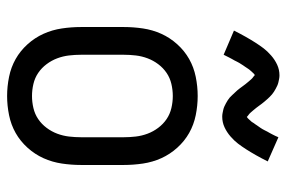

<svg xmlns="http://www.w3.org/2000/svg" viewBox="-153 -645 806 540"><g transform="rotate(90 250.0 -375.0)"><path d="M250 8Q223 8 196 2.5Q169 -3 146 -16Q123 -29 104.5 -49.5Q86 -70 75 -94.5Q64 -119 60 -146Q56 -173 56 -200V-320Q56 -347 60 -374Q64 -401 75 -425.5Q86 -450 104.5 -470.5Q123 -491 146 -504Q169 -517 196 -522.5Q223 -528 250 -528Q277 -528 304 -522.5Q331 -517 354 -504Q377 -491 395.5 -470.5Q414 -450 425 -425.5Q436 -401 440 -374Q444 -347 444 -320V-200Q444 -173 440 -146Q436 -119 425 -94.5Q414 -70 395.5 -49.5Q377 -29 354 -16Q331 -3 304 2.5Q277 8 250 8ZM250 -62Q267 -62 284 -66Q301 -70 315 -79.5Q329 -89 339.5 -103Q350 -117 356 -133Q362 -149 364 -166Q366 -183 366 -200V-320Q366 -337 364 -354Q362 -371 356 -387Q350 -403 339.5 -417Q329 -431 315 -440.5Q301 -450 284 -454Q267 -458 250 -458Q233 -458 216 -454Q199 -450 185 -440.5Q171 -431 160.5 -417Q150 -403 144 -387Q138 -371 136 -354Q134 -337 134 -320V-200Q134 -183 136 -166Q138 -149 144 -133Q150 -117 160.5 -103Q171 -89 185 -79.5Q199 -70 216 -66Q233 -62 250 -62ZM308 -597Q303 -597 298 -598Q293 -599 288.5 -600Q284 -601 279.5 -603Q275 -605 270.5 -607.5Q266 -610 262 -612.5Q258 -615 254.5 -618Q251 -621 247.5 -625Q244 -629 240.5 -632.5Q237 -636 234 -639.5Q231 -643 228 -647Q225 -651 222.5 -654.5Q220 -658 216.5 -662.5Q213 -667 209.5 -671Q206 -675 203 -678.5Q200 -682 195.5 -685Q191 -688 191 -690H193L190 -688Q187 -686 184.5 -683Q182 -680 179.5 -677.5Q177 -675 176 -673.5Q175 -672 173.5 -670Q172 -668 170.5 -665.5Q169 -663 167.5 -661Q166 -659 164 -656Q162 -653 160.5 -650.5Q159 -648 157 -645Q155 -642 153.5 -638.5Q152 -635 150 -631.5Q148 -628 146 -624.5Q144 -621 142 -617Q140 -613 138 -609Q136 -605 134 -601L66 -630Q75 -648 83.5 -663Q92 -678 100 -690.5Q108 -703 116 -713.5Q124 -724 136 -734.5Q148 -745 162 -751.5Q176 -758 192 -758Q197 -758 202 -757Q207 -756 211.5 -755Q216 -754 220.5 -752Q225 -750 229.5 -747.5Q234 -745 238 -742.5Q242 -740 245.5 -737Q249 -734 252.5 -730.5Q256 -727 259.5 -723Q263 -719 266 -715.5Q269 -712 272 -708Q275 -704 277.5 -700.5Q280 -697 283.5 -692.5Q287 -688 290.5 -684Q294 -680 297 -676.5Q300 -673 304.5 -670Q309 -667 309 -665H307L310 -667Q313 -669 315.5 -672Q318 -675 320.5 -677.5Q323 -680 324 -682Q325 -684 326.5 -686Q328 -688 329.5 -690Q331 -692 332.5 -694.5Q334 -697 336 -699.5Q338 -702 339.5 -704.5Q341 -707 343 -710Q345 -713 346.5 -716.5Q348 -720 350 -723.5Q352 -727 354 -730.5Q356 -734 358 -738Q360 -742 362 -746Q364 -750 366 -755L434 -725Q425 -707 416.5 -692Q408 -677 400 -664.5Q392 -652 384 -641.5Q376 -631 364 -620.5Q352 -610 338 -603.5Q324 -597 308 -597Z"/></g></svg>

Font: Iosevka NFM
Style: Regular
Weight: 400
Monospace: yes
Designer: Belleve Invis
Foundry: Belleve Invis
Version: Version 29.0.4; ttfautohint (v1.8.4);Nerd Fonts 3.3.0